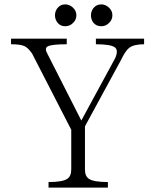

<svg xmlns="http://www.w3.org/2000/svg" viewBox="-20 -854 707 875"><path d="M201.2 1H471.7V-24.4Q409.2 -24.4 386.7 -38.1Q367.2 -49.8 367.2 -81.1V-278.3L531.2 -580.1Q551.8 -623 568.4 -635.7Q589.8 -652.3 636.7 -652.3V-677.7H417V-652.3Q485.4 -652.3 503.9 -637.7Q520.5 -625 504.9 -588.9L350.6 -304.7L196.3 -608.4Q181.6 -633.8 197.3 -642.6Q215.8 -652.3 284.2 -652.3V-677.7H30.3V-652.3Q73.2 -652.3 91.8 -643.6Q107.4 -636.7 126 -610.4L304.7 -262.7V-82Q304.7 -49.8 285.2 -38.1Q262.7 -24.4 201.2 -24.4ZM230.5 -784.2Q230.5 -766.6 241.2 -752Q253.9 -734.4 277.3 -734.4Q297.9 -734.4 312.5 -749Q328.1 -763.7 328.1 -784.2Q328.1 -804.7 312.5 -819.3Q296.9 -834 277.3 -834Q254.9 -834 241.2 -816.4Q230.5 -801.8 230.5 -784.2ZM394.5 -784.2Q394.5 -766.6 404.3 -752Q418 -734.4 441.4 -734.4Q461.9 -734.4 476.6 -749Q492.2 -763.7 492.2 -784.2Q492.2 -804.7 476.6 -819.3Q460.9 -834 441.4 -834Q418.9 -834 405.3 -816.4Q394.5 -801.8 394.5 -784.2Z"/></svg>

Font: Batang
Style: Regular
Weight: 400
Version: Version 2.21